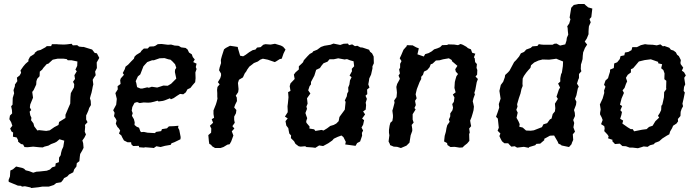

<svg xmlns="http://www.w3.org/2000/svg" viewBox="-20 -731 3508 965"><path d="M137 214 133 211 105 205 90 207 86 203 70 202 24 183 23 174 30 156 32 126 45 120 61 106 92 113 101 117 109 125 126 129 147 137 163 132 178 131 206 128 215 127 231 121 242 110 258 105 260 90 276 84 277 61 285 49 287 37 291 22 298 7 303 -24 279 -31 265 -19 256 -14 237 -7 223 1 203 6 195 10 176 9 147 6 118 9 103 8 96 -5 86 -7 71 -19V-26L64 -40L45 -44L46 -65L38 -70L31 -85L42 -99L36 -117L27 -132L30 -150L41 -161L40 -178L36 -197L43 -205L44 -239L51 -262L48 -278L55 -298V-306L67 -323L65 -341L79 -352L86 -365L83 -377L97 -397L108 -410L124 -424L122 -429L131 -446L153 -460L155 -466L168 -476L184 -480L208 -493L215 -499H237L241 -509H264L274 -508L301 -507L316 -508L340 -511L346 -503L368 -504L377 -497L394 -495H401L420 -489L443 -482L456 -465L467 -463L479 -440L466 -417L467 -389L458 -371L461 -353L453 -342L446 -330L449 -307L446 -295L444 -284L440 -265L436 -252L432 -237L436 -224L437 -203L428 -188L424 -175L417 -159L413 -151V-130L420 -117L407 -103L408 -93L406 -69L412 -55L404 -39L394 -25L398 -11L400 12L393 26L383 43L381 57L379 79L366 89L364 106L353 120L348 135L327 146L318 156L302 164L297 173L287 185L263 189L250 199L225 207H192L174 210ZM212 -73 230 -76 253 -92 274 -103 277 -118 309 -138V-154L323 -187L333 -210L334 -243L336 -263L341 -272L352 -292L353 -308L347 -320L357 -334L354 -353L366 -373L359 -381L368 -400L369 -422L340 -428H321L315 -434L300 -436H269L245 -431L223 -411L215 -409L198 -390L192 -381L180 -371L179 -348L167 -335L163 -323L162 -306L149 -278L142 -269L146 -240L132 -206L130 -191L137 -178L129 -170L132 -152L138 -139L136 -127L148 -111L152 -96L168 -75L176 -77Z M679 9 678 2 649 3 640 -6 639 -16H621L603 -25L594 -41L590 -50L578 -60L584 -75L577 -86L570 -93L562 -109L566 -125L562 -134L553 -147L556 -164L549 -177L564 -205L567 -234L560 -263L572 -282L571 -298L586 -309L584 -328L587 -337L603 -355L597 -364L607 -383L611 -396L624 -406L639 -422L653 -436L656 -446L665 -455L686 -468L691 -476L703 -487H722L732 -497L753 -498L761 -501L773 -509L792 -510L824 -506L840 -507L858 -502L876 -501L881 -499L890 -493L913 -490L923 -482L930 -467L944 -458L949 -444L959 -432L951 -419L968 -411L964 -394L968 -384L962 -367L963 -338L961 -318L948 -303L937 -289L922 -282L914 -267L901 -257L885 -259L869 -249L853 -238L839 -232L834 -237L809 -227L799 -224L777 -221L772 -225L755 -220L738 -216L725 -215L702 -216L682 -213L669 -218L656 -214L645 -193L642 -175L647 -162L643 -149L653 -132L657 -116L656 -103L667 -94L679 -89L685 -72L689 -67L703 -68L722 -64L759 -62L764 -68L790 -72L794 -82L819 -86L829 -96L854 -97L877 -99L875 -89L881 -78L888 -42L887 -31L856 -16L842 -11L838 -3L809 2L787 8L766 4L753 13L746 12L708 9L705 11ZM686 -286H695L720 -292L728 -290L743 -295L770 -291L786 -296L801 -301L823 -300L840 -310L849 -319L866 -336L859 -369L860 -381L866 -390L860 -408L847 -422L837 -431L826 -433L807 -439L782 -438L753 -428H744L720 -419L710 -408L701 -398L694 -380L685 -357L673 -347L662 -323L665 -314L669 -293Z M1061 13 1046 4 1041 -3 1032 -8 1030 -20 1027 -52 1041 -64 1042 -85 1035 -99 1051 -114 1044 -132 1056 -139 1053 -158V-176L1059 -191L1065 -206L1069 -219L1073 -235L1072 -246V-263L1071 -279L1073 -294L1084 -307L1075 -318L1087 -338L1091 -351V-361L1081 -378L1084 -392L1091 -414L1090 -428L1091 -434L1095 -449L1106 -483L1115 -490L1136 -501L1163 -497L1175 -495L1176 -488L1187 -451L1202 -448L1214 -455L1233 -469L1250 -479L1264 -482L1272 -492L1290 -494L1303 -506L1314 -509L1340 -507L1362 -511L1392 -502L1403 -496L1415 -482L1405 -462L1396 -436L1386 -434L1367 -422L1361 -419L1326 -431L1301 -436L1288 -431L1276 -422L1256 -414L1250 -409L1233 -396L1221 -379L1219 -374L1210 -362L1201 -342L1181 -330L1176 -314L1179 -283L1177 -268L1165 -250L1170 -241L1171 -223L1162 -205L1157 -191L1168 -178L1166 -162L1157 -145V-128L1160 -114L1148 -97L1158 -85L1145 -71L1153 -50L1142 -20L1134 -6L1123 -4L1103 8L1088 13Z M1565 12 1550 10 1520 8 1514 4 1491 6 1481 4 1465 -8 1458 -21 1442 -37 1443 -50 1434 -60 1431 -75 1429 -87 1419 -100 1415 -122 1426 -136 1412 -145 1426 -167V-177L1425 -197L1427 -212L1430 -242L1428 -268L1440 -274L1436 -298L1440 -312L1461 -334L1457 -356L1465 -367L1482 -382V-398L1494 -409L1503 -418L1507 -428L1526 -449L1537 -460L1550 -467L1554 -473L1574 -481L1593 -495L1610 -501L1641 -506L1656 -512L1690 -505L1707 -511L1729 -512L1734 -504L1750 -508L1764 -499L1776 -501L1791 -493L1802 -492L1835 -481L1840 -471L1850 -463L1858 -447L1859 -413L1852 -398V-387L1845 -356L1836 -337L1834 -323L1831 -307L1837 -291L1825 -281L1826 -258L1817 -250L1824 -234L1818 -215L1820 -203L1818 -180L1805 -171L1815 -156L1800 -135L1810 -127L1805 -104L1797 -90L1805 -75L1799 -63L1800 -49L1790 -20L1775 -12L1767 2L1730 -3L1715 -5L1718 -18L1706 -42L1696 -50L1677 -43L1658 -34L1650 -25L1630 -11L1604 3L1584 0ZM1565 -73 1596 -78 1606 -75 1624 -86 1640 -98 1657 -103 1670 -110 1682 -122 1686 -143 1691 -150 1708 -173 1713 -180 1717 -219 1713 -226 1723 -247 1725 -261 1731 -272 1730 -291 1736 -306 1739 -327 1747 -343 1737 -351 1749 -373 1748 -385 1760 -398 1757 -423 1739 -428 1724 -434 1712 -432 1680 -438 1657 -433H1636L1626 -421L1606 -413L1596 -401L1588 -389L1569 -380L1560 -351L1551 -334L1543 -319V-307L1536 -298L1529 -277L1540 -261L1523 -237L1526 -210L1520 -195L1523 -184L1515 -163L1520 -148L1524 -137L1519 -122L1520 -114L1536 -95L1535 -85L1559 -81Z M2008 -481 2024 -499 2025 -504 2054 -503 2072 -493 2085 -488 2078 -458 2110 -447 2117 -459 2134 -464 2150 -473 2162 -483 2178 -488 2192 -494 2202 -504 2228 -505 2232 -508 2263 -507 2282 -504 2295 -510 2306 -506 2324 -496 2332 -489 2347 -483 2353 -466 2369 -461 2362 -443 2366 -438 2368 -419 2377 -409 2375 -390 2379 -379 2378 -356 2370 -346 2382 -334 2376 -318 2369 -280 2364 -264 2367 -257 2360 -238 2356 -222 2359 -210 2362 -195 2360 -177 2356 -162 2350 -142 2343 -125 2345 -112 2348 -97 2338 -85 2341 -65 2338 -57 2339 -23 2328 -10 2314 1 2305 10 2290 11 2265 7 2244 8 2229 -2 2227 -12 2212 -20 2215 -48 2221 -69 2224 -87 2228 -102 2240 -119 2236 -130 2243 -146V-161L2254 -177L2257 -190L2253 -208L2261 -219L2264 -241L2256 -256L2270 -267L2264 -289L2266 -319L2269 -331L2274 -348L2282 -359L2271 -371L2268 -383L2279 -400L2251 -424V-429L2236 -438L2207 -433L2189 -428L2171 -427L2154 -411L2145 -408L2139 -393L2127 -379L2111 -371L2106 -355L2097 -345V-334L2089 -319L2075 -283L2071 -266L2069 -257L2074 -237L2066 -224L2070 -203L2063 -188L2069 -181L2054 -157V-150V-130L2059 -115L2049 -103L2052 -83V-73L2044 -51L2039 -20L2038 -14L2023 1L2016 4L1995 13L1976 7L1959 6L1940 -2V-6L1933 -20L1937 -51L1935 -64V-78L1938 -99L1942 -114L1952 -123L1955 -141V-152L1952 -175L1955 -184L1960 -203L1963 -215L1961 -226L1973 -243L1975 -265L1974 -277L1972 -294L1976 -309L1982 -320L1990 -335L1983 -351L1990 -362L1986 -382L1991 -391V-410L1998 -424L1989 -438L1997 -455Z M2579 11 2567 4 2550 6 2541 -3 2534 -11H2515L2503 -21L2496 -34L2490 -47L2495 -60L2481 -74L2487 -89L2484 -117L2482 -135L2473 -144L2481 -166L2484 -175L2489 -190L2487 -208L2496 -235L2491 -268L2490 -274L2497 -304L2509 -320L2517 -342L2519 -354L2534 -368L2541 -376L2548 -389L2556 -404L2564 -419L2574 -429L2589 -447L2598 -463L2614 -470L2625 -482L2647 -490L2656 -498L2681 -500L2688 -509L2701 -507L2714 -506H2757L2766 -511L2777 -512L2795 -502L2821 -508L2827 -526L2829 -541L2836 -557L2834 -575L2833 -590L2831 -599L2841 -613L2847 -634L2843 -643L2849 -680L2851 -692L2864 -706L2887 -711H2917L2923 -705L2936 -694L2957 -688L2955 -671L2952 -645L2943 -635L2949 -619L2940 -599L2939 -588L2938 -572V-559L2929 -537L2919 -522L2931 -507L2920 -490L2914 -475L2911 -468L2909 -451L2908 -434L2903 -416L2900 -407L2899 -384L2902 -373L2890 -359V-339L2886 -330L2880 -311L2889 -296L2884 -286L2877 -252L2870 -234L2877 -220L2875 -204L2865 -178L2869 -164L2870 -148L2861 -128L2866 -113L2862 -91L2870 -69L2859 -56L2861 -28L2853 -10L2854 -8L2840 8L2802 0L2800 -3L2787 -9L2783 -19L2765 -50L2744 -49L2715 -33L2716 -27L2695 -9L2676 -8L2670 -1L2640 8L2637 12L2613 7ZM2647 -74 2663 -76 2704 -92 2711 -106 2730 -112 2744 -131 2752 -135 2758 -158 2769 -171 2771 -187 2769 -210 2784 -234 2777 -245 2789 -281 2795 -291 2785 -311 2796 -321V-338L2800 -358L2804 -366L2809 -399L2810 -422L2785 -432L2776 -436L2763 -434L2740 -431L2707 -432L2687 -427L2665 -417L2649 -403L2646 -390L2635 -378L2625 -366L2613 -349L2607 -336L2606 -310L2607 -299L2601 -284L2596 -261L2588 -238L2579 -207L2581 -195L2575 -179L2582 -165L2576 -139L2586 -121L2592 -107L2590 -94L2607 -90L2624 -75Z M3186 14 3161 11H3145L3126 4L3108 3L3095 -9L3071 -7L3057 -22L3059 -28L3036 -36L3039 -46L3033 -55L3017 -72L3019 -86L3017 -97L3001 -107L3009 -128L3004 -141L2996 -156V-164L2999 -181L2995 -206L3009 -236L3017 -264L3016 -276L3023 -295L3016 -305L3023 -326L3036 -338L3040 -352L3046 -371V-381L3065 -389L3067 -412L3082 -418L3095 -434L3099 -449L3118 -453L3121 -467L3138 -470L3154 -479L3158 -494H3181L3201 -504L3222 -509L3236 -507L3261 -506L3281 -503L3299 -508L3312 -498L3319 -500L3344 -491L3352 -481L3365 -477L3377 -468L3383 -456L3392 -449L3402 -429L3400 -416L3401 -409L3414 -391L3407 -376L3418 -368L3427 -352L3419 -340L3421 -326L3424 -307L3418 -294L3416 -274L3422 -266L3416 -236L3410 -210L3413 -197L3406 -184L3401 -169L3400 -148L3387 -133L3388 -121L3380 -110L3363 -99L3358 -87L3348 -70L3344 -56L3331 -49L3309 -35L3293 -21L3272 -13L3266 -6L3247 -1L3235 7L3215 5L3203 9ZM3167 -71 3207 -79 3230 -82 3242 -93 3260 -99 3274 -122 3293 -140 3287 -149 3296 -163 3303 -178 3304 -199 3309 -206 3317 -242 3318 -268 3329 -283 3328 -290 3329 -325 3319 -333 3320 -362 3314 -379 3303 -388 3308 -408 3288 -413V-420L3251 -433L3220 -429L3191 -422L3175 -403L3162 -388L3151 -383V-367L3135 -355L3126 -340L3132 -322L3126 -309L3119 -289L3109 -277L3116 -264L3104 -236L3096 -205L3107 -198L3098 -177L3106 -168L3103 -153L3097 -134L3112 -125L3108 -110L3135 -91L3150 -82H3160Z"/></svg>

Font: Winky Rough
Style: Italic
Weight: 400
Italic angle: -8.97852°
Designer: Simon Atzbach
Foundry: typofactur
Version: Version 1.206